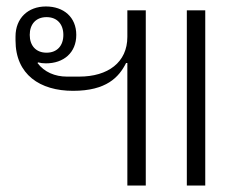

<svg xmlns="http://www.w3.org/2000/svg" viewBox="-20 -574 764 594"><path d="M374 0H431V-542H374V-460C374 -381 314 -337 225 -337H187C150 -337 117 -351 96 -379L98 -381C105 -379 113 -378 122 -378C177 -378 216 -411 216 -466C216 -521 177 -554 122 -554C67 -554 28 -518 28 -461V-449C28 -343 104 -293 206 -293C309 -293 348 -335 370 -379H374ZM124 -411C91 -411 72 -433 72 -466C72 -499 91 -521 124 -521C157 -521 176 -499 176 -466C176 -433 157 -411 124 -411ZM615 0V-542H558V0Z"/></svg>

Font: IBM Plex Thai Looped Light
Style: Regular
Weight: 300
Designer: Mike Abbink, Paul van der Laan, Pieter van Rosmalen, Ben Mitchell, Mark Frömberg
Foundry: Bold Monday
Version: Version 1.0